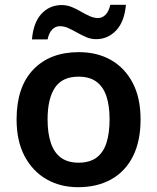

<svg xmlns="http://www.w3.org/2000/svg" viewBox="-20 -769 654 799"><path d="M565 -272Q565 -182 533.5 -119Q502 -56 443.5 -23Q385 10 305 10Q231 10 173.5 -23Q116 -56 82.5 -119Q49 -182 49 -272Q49 -407 118.5 -479.5Q188 -552 308 -552Q384 -552 441.5 -519.5Q499 -487 532 -424.5Q565 -362 565 -272ZM178 -272Q178 -215 191.5 -174.5Q205 -134 233.5 -113Q262 -92 307 -92Q353 -92 381.5 -113Q410 -134 423 -174.5Q436 -215 436 -272Q436 -330 422.5 -369.5Q409 -409 380.5 -429.5Q352 -450 307 -450Q239 -450 208.5 -404Q178 -358 178 -272ZM113 -605Q119 -676 153 -712Q187 -748 237 -748Q258 -748 278 -740Q298 -732 316.5 -721Q335 -710 353 -702Q371 -694 388 -694Q406 -694 419.5 -708Q433 -722 439 -749H504Q498 -679 463.5 -642.5Q429 -606 380 -606Q359 -606 340 -614Q321 -622 301.5 -633Q282 -644 264.5 -652Q247 -660 229 -660Q211 -660 197.5 -646.5Q184 -633 178 -605Z"/></svg>

Font: Noto Sans Cham SemiBold
Style: Regular
Weight: 600
Version: Version 2.002